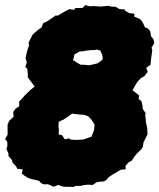

<svg xmlns="http://www.w3.org/2000/svg" viewBox="-26 -713 630 759"><path d="M265 26 225 25 214 22 205 18 186 25 163 15 149 16 136 11 129 2 121 0 96 -6 86 -9 70 -19 60 -27 64 -43 42 -46 38 -55 23 -71 22 -79 8 -96 7 -108 -1 -124 3 -135V-151L-6 -164L4 -180V-220L10 -235L28 -252L26 -270L35 -283L50 -293V-312L66 -329L72 -336L95 -358L111 -371L84 -407V-421L82 -441L74 -448L80 -466L75 -484L82 -514L89 -534L87 -544L95 -561L103 -576L107 -580L127 -597L138 -604L145 -622L156 -626L176 -639L194 -652L202 -651L229 -667L248 -677L267 -674L272 -681L301 -682L311 -693L329 -688L344 -689L373 -687L390 -689L406 -690L412 -687L431 -686L447 -677L467 -676L468 -671L485 -661L505 -659V-647L527 -638L532 -633L539 -623L547 -605L559 -600L568 -589L571 -570L581 -557L584 -542L573 -525L576 -515L572 -486L570 -468L569 -457L552 -445L558 -429L544 -411L532 -405L516 -388L505 -369L498 -356L524 -336L522 -322L533 -313L537 -298L538 -283L550 -265L548 -258L550 -243L551 -229L556 -207L557 -181L547 -162L541 -149L539 -133L533 -123L515 -106L505 -93L495 -78L482 -71L470 -57L471 -44L451 -42L432 -30L419 -23L403 -12L397 -4L386 4L362 6L355 8L341 18L321 17L304 19L292 22H272ZM326 -455 336 -457 344 -459 358 -462 364 -466 372 -471 380 -479V-484L378 -496L376 -501L373 -507L371 -513L367 -514L360 -516L355 -517L349 -515H335L308 -512L307 -511L300 -510H294L288 -509L284 -507L278 -503L268 -498L267 -490L264 -481L263 -474L269 -472L274 -468L284 -462L293 -457H308L315 -456ZM270 -160H279L293 -161H301L308 -163L317 -166L325 -169L336 -173L339 -182L341 -187L346 -199L347 -211L348 -221L344 -226L342 -230L337 -237L334 -242L323 -253L316 -256L307 -259L294 -260L282 -261L275 -262H268L260 -264L252 -259L243 -252L235 -247L225 -240L213 -235L206 -231V-225L205 -216L207 -198L206 -190V-181L213 -180L220 -178L223 -173L227 -167L230 -162L238 -164L247 -166L254 -161H261Z"/></svg>

Font: Winky Rough Black
Style: Italic
Weight: 900
Italic angle: -8.97852°
Designer: Simon Atzbach
Foundry: typofactur
Version: Version 1.206; ttfautohint (v1.8.4.7-5d5b)